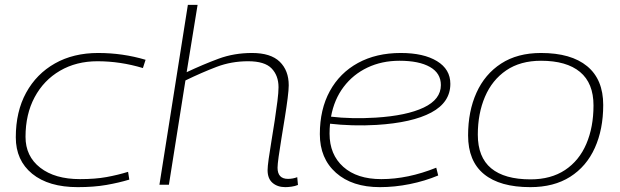

<svg xmlns="http://www.w3.org/2000/svg" viewBox="-20 -760 2553 790"><path d="M300 10Q180 10 112.5 -45Q45 -100 45 -195Q45 -301 87.5 -378.5Q130 -456 206 -499Q282 -542 384 -542Q485 -542 579 -514L568 -480Q475 -508 381 -508Q294 -508 227 -469Q160 -430 122.5 -360Q85 -290 85 -197Q85 -117 145.5 -70Q206 -23 309 -23Q372 -23 418.5 -31.5Q465 -40 507 -53L512 -21Q469 -8 417.5 1Q366 10 300 10Z M1122 -70Q1122 -24 1165 -24Q1185 -24 1203 -31L1206 1Q1194 6 1179.5 8Q1165 10 1154 10Q1122 10 1101.5 -7.5Q1081 -25 1081 -60Q1081 -74 1085.5 -106.5Q1090 -139 1097 -180.5Q1104 -222 1110.5 -265Q1117 -308 1121.5 -344Q1126 -380 1126 -401Q1126 -449 1097.5 -478.5Q1069 -508 1001 -508Q932 -508 871.5 -485Q811 -462 743 -429L675 0H636L753 -740H793L748 -463Q816 -495 879.5 -518.5Q943 -542 1017 -542Q1094 -542 1131 -506Q1168 -470 1168 -409Q1168 -391 1163.5 -355.5Q1159 -320 1152 -276.5Q1145 -233 1138 -190.5Q1131 -148 1126.5 -115.5Q1122 -83 1122 -70Z M1783 -38Q1728 -15 1666 -2.5Q1604 10 1543 10Q1429 10 1362.5 -49Q1296 -108 1296 -208Q1296 -310 1337 -385Q1378 -460 1453 -501Q1528 -542 1629 -542Q1723 -542 1778 -508.5Q1833 -475 1833 -415Q1833 -339 1754.5 -297Q1676 -255 1529 -246Q1480 -243 1430 -244.5Q1380 -246 1338 -251Q1336 -231 1336 -210Q1336 -124 1392.5 -73.5Q1449 -23 1549 -23Q1658 -23 1775 -70ZM1624 -510Q1551 -510 1492 -482Q1433 -454 1394 -402.5Q1355 -351 1342 -280Q1383 -275 1430.5 -274Q1478 -273 1526 -276Q1653 -284 1723.5 -317.5Q1794 -351 1794 -410Q1794 -459 1749 -484.5Q1704 -510 1624 -510Z M2162 10Q2037 10 1971.5 -43.5Q1906 -97 1906 -203Q1906 -302 1940.5 -378.5Q1975 -455 2042 -498.5Q2109 -542 2206 -542Q2330 -542 2396 -487.5Q2462 -433 2462 -328Q2462 -228 2427.5 -151.5Q2393 -75 2326 -32.5Q2259 10 2162 10ZM2163 -22Q2247 -22 2305 -60.5Q2363 -99 2392.5 -168Q2422 -237 2422 -326Q2422 -418 2366.5 -464Q2311 -510 2206 -510Q2121 -510 2063 -470.5Q2005 -431 1975.5 -362Q1946 -293 1946 -206Q1946 -113 2001 -67.5Q2056 -22 2163 -22Z"/></svg>

Font: Georama Extended ExtraLight
Style: Italic
Weight: 200
Width: 7
Italic angle: -9°
Designer: Jean-Baptiste Levee
Foundry: Production Type
Version: Version 1.000